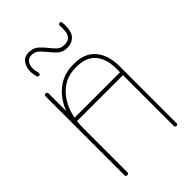

<svg xmlns="http://www.w3.org/2000/svg" viewBox="-207 -755 832 832"><g transform="rotate(-45 208.5 -339.5)"><path d="M71 -9Q71 -5 68.5 -2.5Q66 0 62 0Q58 0 55.5 -2.5Q53 -5 53 -9V-493Q53 -496 55.5 -498.5Q58 -501 62 -501Q66 -501 68.5 -498.5Q71 -496 71 -493ZM71 -278Q71 -274 68.5 -271.5Q66 -269 62 -269Q58 -269 55.5 -271.5Q53 -274 53 -278Q53 -344 76 -395.5Q99 -447 139.5 -476Q180 -505 232 -505H243Q304 -505 338 -466Q372 -427 372 -358V-9Q372 -5 370 -2.5Q368 0 364 0Q360 0 357.5 -2.5Q355 -5 355 -9V-358Q355 -400 342 -429Q329 -458 303.5 -473Q278 -488 243 -488H232Q184 -488 148 -461.5Q112 -435 91.5 -388Q71 -341 71 -278ZM364 -338Q368 -338 370 -335.5Q372 -333 372 -329Q372 -325 370 -322.5Q368 -320 364 -320H66Q62 -320 59.5 -322.5Q57 -325 57 -329Q57 -333 59.5 -335.5Q62 -338 66 -338ZM313 -665Q313 -669 315.5 -672Q318 -675 322 -675Q325 -675 327.5 -672.5Q330 -670 330 -667Q331 -662 331 -657.5Q331 -653 331 -649Q331 -609 314 -591.5Q297 -574 269 -574Q242 -574 225.5 -589Q209 -604 196 -621Q183 -637 170 -649.5Q157 -662 135 -662Q118 -662 108.5 -649.5Q99 -637 99 -617Q99 -610 100.5 -602Q102 -594 104 -586Q104 -586 104 -585Q104 -584 104 -584Q104 -579 101.5 -577Q99 -575 96 -575Q92 -575 90 -577Q88 -579 87 -581Q85 -590 83.5 -598Q82 -606 82 -614Q82 -642 96 -660.5Q110 -679 135 -679Q163 -679 180 -664Q197 -649 210 -632Q223 -615 235.5 -603.5Q248 -592 269 -592Q293 -592 302.5 -604.5Q312 -617 313 -634Q314 -651 313 -665Z"/></g></svg>

Font: Libertine-Super Thin
Style: Regular
Weight: 100
Designer: Bastien Sozeau
Foundry: NBR — Bastien Sozeau
Version: Version 2.003;gftools[0.9.33]